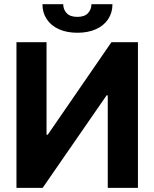

<svg xmlns="http://www.w3.org/2000/svg" viewBox="-20 -912 749 932"><path d="M205.9 -707V-258.1H211.8L520.8 -707H649.6V0H503.1V-449.1H497.4L187 0H59.9V-707ZM355.5 -753Q304.2 -753 266 -770.2Q227.8 -787.4 206.9 -819Q186 -850.5 186 -891.5H286.9Q286.9 -866 303.8 -848Q320.6 -830.1 355.5 -830.1Q390.2 -830.1 406.8 -847.8Q423.4 -865.4 424 -891.5H525.9Q525.9 -850.5 505 -819Q484.1 -787.4 445.6 -770.2Q407.2 -753 355.5 -753Z"/></svg>

Font: WEMIX Pretendard Variable
Style: Regular
Weight: 400
Designer: Base glyphs from Inter by Rasmus Andersson; Hangeul glyphs from Noto Sans CJK(Source Han Sans) by Jang Soo-young and Kan
Foundry: Kil Hyung-jin
Version: Version 1.000;Glyphs 3.2 (3208)